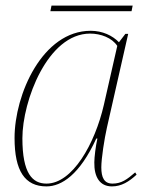

<svg xmlns="http://www.w3.org/2000/svg" viewBox="-20 -656 523 686"><path d="M160 -616H450L454 -636H164ZM146 10C200 10 265 -32 324 -161H328C322 -135 317 -94 317 -76C316 -23 337 10 380 10C414 10 441 -7 468 -32L463 -40C434 -15 414 0 382 0C352 0 342 -22 342 -58C342 -90 353 -160 362 -200L438 -535H428L405 -505C382 -529 346 -546 304 -546C132 -546 32 -319 32 -163C32 -45 69 10 146 10ZM146 0C96 0 60 -36 60 -162C60 -295 150 -536 302 -536C340 -536 380 -521 399 -492L351 -281C319 -142 239 0 146 0Z"/></svg>

Font: Noto Serif Display Thin
Style: Italic
Weight: 100
Italic angle: -12°
Designer: Monotype Design Team
Foundry: Monotype Imaging Inc.
Version: Version 2.009